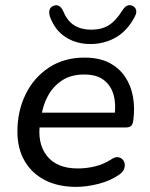

<svg xmlns="http://www.w3.org/2000/svg" viewBox="-20 -721 585 750"><path d="M277 9Q207 9 155.5 -17.5Q104 -44 76 -92.5Q48 -141 48 -207Q48 -287 80 -352.5Q112 -418 171 -457Q230 -496 310 -496Q368 -496 407 -475.5Q446 -455 469 -420.5Q492 -386 499.5 -342.5Q507 -299 501 -253Q499 -235 492 -229Q485 -223 470 -223H119L127 -281H445L427 -267Q434 -313 424 -349.5Q414 -386 386 -408Q358 -430 309 -430Q257 -430 222 -406.5Q187 -383 167.5 -347Q148 -311 142 -270L137 -245Q124 -162 163 -112.5Q202 -63 283 -63Q318 -63 351 -71Q384 -79 414 -98Q428 -108 439.5 -107Q451 -106 458 -99Q465 -92 467 -81.5Q469 -71 464 -59.5Q459 -48 446 -39Q412 -15 365.5 -3Q319 9 277 9ZM333 -549Q279 -549 237 -575.5Q195 -602 175 -656Q170 -673 174 -684Q178 -695 191 -699Q203 -703 212.5 -696.5Q222 -690 229 -673Q244 -638 271 -621.5Q298 -605 336 -605Q377 -605 405 -622.5Q433 -640 457 -679Q466 -693 475 -698Q484 -703 496 -699Q508 -694 511.5 -683Q515 -672 506 -655Q477 -600 432 -574.5Q387 -549 333 -549Z"/></svg>

Font: Nunito Medium
Style: Italic
Weight: 500
Designer: Vernon Adams
Foundry: Vernon Adams
Version: Version 3.601